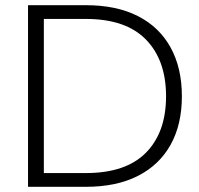

<svg xmlns="http://www.w3.org/2000/svg" viewBox="-20 -720 766 740"><path d="M311 -700Q429 -700 511.5 -658Q594 -616 637.5 -537Q681 -458 681 -349Q681 -240 637.5 -162Q594 -84 511.5 -42Q429 0 311 0H88V-700ZM311 -53Q465 -53 542.5 -131.5Q620 -210 620 -349Q620 -488 542.5 -567.5Q465 -647 311 -647H149V-53Z"/></svg>

Font: Albert Sans Light
Style: Regular
Weight: 300
Designer: Andreas Rasmussen
Foundry: a.Foundry
Version: Version 1.025